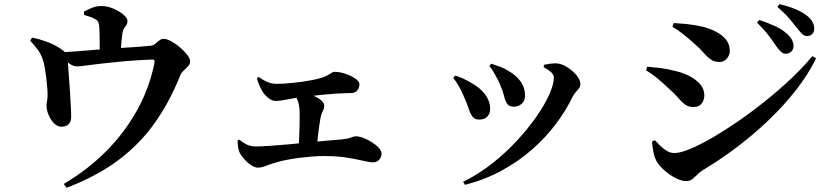

<svg xmlns="http://www.w3.org/2000/svg" viewBox="-20 -834 4000 922"><path d="M124.9 -638.5 134.2 -653.6Q163.4 -648 197 -636.2Q230.6 -624.5 256.1 -609.4Q285.3 -592 294.6 -580Q303.8 -567.9 305.6 -541.9Q306.3 -529.2 308.3 -501.7Q310.4 -474.3 312.8 -440.2Q315.3 -406.2 317.4 -372.6Q319.4 -339.1 320.6 -313Q321.8 -286.9 321.8 -274.9Q322.1 -250.2 309.9 -238Q297.6 -225.8 276.5 -225.5Q256 -225.3 239.7 -241.6Q223.4 -258 213.7 -281.2Q203.9 -304.4 203.7 -323.7Q202.7 -332 205.2 -344.1Q207.7 -356.3 208.4 -370.7Q209.1 -384.2 207.4 -407.9Q205.6 -431.6 202.2 -459.1Q198.9 -486.7 194.6 -510.6Q190.4 -534.5 185.5 -547.7Q175.8 -576.7 160.3 -596.8Q144.9 -616.8 124.9 -638.5ZM263.9 -565.7 264.3 -582.7Q304 -584.1 347.9 -587.5Q391.7 -590.8 433.1 -594.5Q474.4 -598.1 506 -599.7Q539.1 -602.7 576.4 -604.8Q613.8 -606.9 648 -609.4Q682.2 -611.9 706.2 -614.7Q716.7 -616.4 726.1 -624.4Q735.6 -632.4 745.3 -639.9Q755 -647.4 765.6 -647.4Q781.9 -647.4 803.6 -635.3Q825.4 -623.2 845.7 -605.4Q866.1 -587.6 879.6 -569.7Q893.2 -551.8 893.2 -539.6Q893.2 -526.8 883.5 -516.3Q873.8 -505.8 862.3 -495.3Q850.7 -484.8 845.5 -471.6Q794.8 -344.7 723 -243.4Q651.2 -142 548.3 -64.9Q445.4 12.2 299.7 67.9L286.1 49.3Q401.1 -18.6 489.9 -107.9Q578.7 -197.3 637.9 -304Q697.1 -410.7 720.9 -527.9Q723.6 -540.8 720.9 -544.8Q718.2 -548.7 706.7 -548Q633.2 -545 572.9 -539.5Q512.6 -534 466.7 -528.6Q420.9 -523.2 391.6 -519.2Q362.4 -515.2 351.3 -515.2Q331.8 -515.2 314.5 -527.8Q297.3 -540.3 263.9 -565.7ZM384.1 -762.4 383.1 -778.5Q401.5 -787.9 421.9 -796.5Q442.3 -805.1 466.3 -805.1Q495.9 -805.1 524.8 -792.6Q553.7 -780 573 -763.4Q592.2 -746.8 592.2 -734.9Q592.2 -721.8 587.1 -714.1Q582 -706.3 576.2 -698.6Q570.5 -690.8 568 -675.1Q565.6 -660.1 563.5 -638.6Q561.4 -617.1 560.2 -595.8Q558.9 -574.6 558.9 -559.1L458.8 -556.9Q458.8 -562.9 458.8 -579.4Q458.8 -595.8 458.8 -617.4Q458.8 -639 458.3 -661Q457.8 -683 457.1 -699.1Q456.1 -715.8 453.2 -725.2Q450.3 -734.6 438.3 -741.5Q427.2 -748.2 413.1 -753Q399.1 -757.7 384.1 -762.4Z M1664.4 -387.2Q1652.4 -386.6 1633.3 -386.2Q1614.3 -385.7 1588.1 -384.1Q1562 -382.4 1527.5 -378.9Q1493.1 -375.4 1449.4 -370.2Q1392.7 -363.7 1359.6 -356.5Q1326.6 -349.3 1303.3 -349.3Q1286.6 -349.3 1268.5 -363.6Q1250.3 -377.9 1239.3 -396.6Q1229.8 -413.4 1223.3 -429.2Q1216.7 -445 1213.6 -459.2L1222.2 -464.6Q1241.7 -450 1263 -440.7Q1284.2 -431.4 1308.2 -431.4Q1341.8 -431.4 1386.8 -436.1Q1431.8 -440.7 1470.9 -448Q1505.6 -454 1526.2 -461.2Q1546.8 -468.4 1557.5 -475Q1568.3 -481.6 1574.2 -485.3Q1580.2 -489.1 1586.7 -489.1Q1610.7 -489.1 1638.2 -479.8Q1665.8 -470.6 1685.9 -457Q1706 -443.4 1706 -429.6Q1706 -414.3 1696.4 -400.6Q1686.7 -387 1664.4 -387.2ZM1393.8 -400.8Q1416.3 -397.5 1441.1 -390.6Q1465.9 -383.6 1487.9 -373.4Q1509.8 -363.3 1523.4 -351.3Q1537 -339.3 1537 -326.4Q1537 -314.2 1530.1 -300.6Q1523.2 -287.1 1519.7 -271.1Q1516.3 -252.4 1512.9 -229.4Q1509.5 -206.4 1506.7 -180.1Q1503.8 -153.9 1501.4 -124.4L1413.6 -120.5Q1415.6 -145.6 1416.7 -174.2Q1417.8 -202.9 1418.5 -232Q1419.1 -261 1419.1 -286.3Q1419.1 -324.5 1410.6 -348.4Q1402.2 -372.2 1387.4 -390ZM1120.9 -159.5 1130.1 -163.4Q1147.6 -147.6 1166.8 -139.1Q1185.9 -130.7 1209.2 -130.7Q1230.9 -130.7 1270.4 -133.3Q1309.8 -135.9 1358.5 -140.2Q1407.2 -144.5 1456.3 -149.5Q1505.4 -154.5 1548.1 -158.5Q1590.8 -162.5 1618.1 -164.2Q1653.8 -168.1 1666.3 -173.8Q1678.9 -179.5 1688.8 -179.5Q1704.9 -179.5 1725.7 -171.5Q1746.6 -163.5 1766.5 -150.6Q1786.5 -137.8 1799.3 -123.7Q1812.1 -109.6 1812.1 -97.4Q1812.1 -79.6 1801.1 -67.1Q1790.1 -54.6 1771.8 -54.6Q1755.5 -54.6 1722.7 -62.2Q1689.8 -69.9 1643.8 -77.3Q1597.8 -84.7 1540.3 -84.5Q1512.2 -85.1 1482.2 -82.7Q1452.1 -80.3 1421.8 -76.6Q1391.4 -72.8 1364 -67.7Q1336.7 -62.7 1314 -56.2Q1284.2 -48.2 1260.2 -38.6Q1236.2 -28.9 1219.3 -28.9Q1203.2 -28.9 1184.1 -42.2Q1164.9 -55.4 1149.8 -73.5Q1134.6 -91.6 1129.2 -104.7Q1125.2 -115.6 1123.3 -127.7Q1121.5 -139.7 1120.9 -159.5Z M2329.8 -516.8 2339.2 -528.2Q2362.6 -520.3 2382.5 -513Q2402.5 -505.7 2422.6 -493Q2458.4 -472.3 2479.8 -443Q2501.3 -413.7 2501.3 -374.2Q2501.3 -348.8 2484.8 -335.2Q2468.4 -321.6 2448.6 -321.6Q2425.6 -321.6 2415.9 -335.1Q2406.1 -348.6 2400.7 -372.1Q2395.3 -395.6 2382.5 -424.9Q2377 -439.4 2367.5 -457.1Q2358.1 -474.8 2348.3 -491.5Q2338.6 -508.1 2329.8 -516.8ZM2212.6 53.8 2204 39.2Q2277.2 3.2 2342.7 -48.3Q2408.2 -99.8 2462.6 -158.8Q2516.9 -217.7 2556.8 -275.1Q2596.8 -332.5 2618.2 -381.5Q2639.7 -430.5 2639.7 -461.2Q2639.7 -475.1 2626.4 -487.4Q2613.1 -499.7 2590.6 -511L2592.2 -522.8Q2603.6 -525.5 2619.8 -527.7Q2635.9 -529.9 2648.6 -529.8Q2667.9 -529.7 2688.6 -519.7Q2709.4 -509.6 2727.3 -494.1Q2745.3 -478.7 2756.2 -461.9Q2767 -445.1 2767 -430Q2767 -415.4 2752.7 -400.7Q2738.4 -386.1 2729.6 -369.1Q2697.8 -303 2649.1 -238.3Q2600.4 -173.5 2535.3 -116.3Q2470.3 -59.1 2389.4 -15Q2308.6 29 2212.6 53.8ZM2156.5 -459.9 2166.1 -471.2Q2188.7 -464.3 2209.5 -454.1Q2230.3 -444 2243.3 -435.8Q2286.1 -412.5 2309.9 -380.2Q2333.7 -348 2333.7 -310.7Q2333.7 -288.9 2320.5 -274.4Q2307.4 -259.8 2281.1 -259.8Q2259.3 -259.8 2248.5 -274.5Q2237.7 -289.1 2230.4 -312.8Q2223 -336.4 2210.2 -363.9Q2197.7 -395.6 2184.2 -418.9Q2170.7 -442.2 2156.5 -459.9Z M3706.7 -613.2Q3692.9 -634.7 3671 -663.5Q3649.1 -692.3 3615.7 -725L3626.3 -738.1Q3668.1 -724.1 3703.2 -708Q3738.2 -692 3760.8 -670.1Q3777.1 -654.8 3783.8 -641Q3790.5 -627.2 3790.5 -612.5Q3790.5 -597.1 3779.7 -586.5Q3769 -575.9 3752.7 -575.9Q3740.2 -575.9 3729.8 -585.8Q3719.3 -595.7 3706.7 -613.2ZM3805.3 -701.8Q3791.7 -719.6 3771.3 -743.9Q3750.9 -768.1 3713.1 -801L3722.7 -814.2Q3766.8 -804 3800 -789.8Q3833.2 -775.7 3854.5 -759.2Q3890.1 -730.6 3890.1 -696.7Q3890.1 -680.9 3880.9 -670.9Q3871.8 -660.9 3856.2 -660.9Q3841.6 -660.9 3830.8 -671.9Q3820.1 -682.8 3805.3 -701.8ZM3208.8 -705.7 3215.3 -723.4Q3239.9 -722.2 3275.5 -718.8Q3311.2 -715.3 3356.4 -705.2Q3391.2 -696.1 3420.1 -680.8Q3449.1 -665.5 3466.8 -643.4Q3484.5 -621.2 3484.5 -589.5Q3484.5 -569.3 3470.4 -552.8Q3456.2 -536.3 3435 -536.3Q3411.2 -536.3 3394.2 -547.8Q3377.2 -559.3 3360 -579.4Q3342.8 -599.5 3315.8 -623.1Q3286.6 -649.7 3259.9 -670.5Q3233.2 -691.3 3208.8 -705.7ZM3881.2 -564.9 3898.9 -553.3Q3861.2 -476.8 3802.8 -402Q3744.4 -327.2 3671.2 -257.2Q3598 -187.2 3517.2 -126.3Q3436.3 -65.4 3354.8 -16.8Q3339 -6.9 3327.4 5.4Q3315.8 17.8 3303.9 26.7Q3292.1 35.7 3275 35.7Q3253.9 35.7 3226.8 22.3Q3199.7 9 3175.3 -11.6Q3150.9 -32.2 3135.8 -54.7Q3123.7 -74.2 3117.7 -104Q3111.7 -133.8 3111.2 -154L3124.5 -161Q3135.2 -149.6 3149.8 -135Q3164.4 -120.3 3181.8 -109.7Q3199.1 -99.1 3218.5 -99.1Q3247.2 -99.1 3295.2 -119.2Q3343.1 -139.2 3403.1 -174.2Q3463 -209.1 3528.9 -254.6Q3594.7 -300.2 3659.6 -352.5Q3724.6 -404.9 3781.7 -459Q3838.8 -513.2 3881.2 -564.9ZM3082.1 -496.4 3088.2 -513.8Q3119 -511.3 3150.6 -507.4Q3182.2 -503.6 3221.9 -493.4Q3258.2 -485.3 3290.1 -469.1Q3322 -452.8 3342.2 -429.7Q3362.3 -406.5 3362.3 -375.4Q3362.3 -363.6 3357.5 -350.7Q3352.7 -337.8 3341.3 -329Q3329.8 -320.1 3308.8 -320.1Q3285.1 -320.1 3268.2 -333.1Q3251.4 -346 3235.2 -365.6Q3218.9 -385.3 3194.9 -405.7Q3160.8 -438.6 3133.1 -460.8Q3105.4 -483 3082.1 -496.4Z"/></svg>

Font: Noto Serif HK
Style: Regular
Weight: 200
Designer: Ryoko NISHIZUKA 西塚涼子 (kana & ideographs); Frank Grießhammer (Latin, Greek & Cyrillic); Wenlong ZHANG 张文龙 (bopomofo); San
Foundry: Adobe
Version: Version 2.001;hotconv 1.1.0;makeotfexe 2.6.0